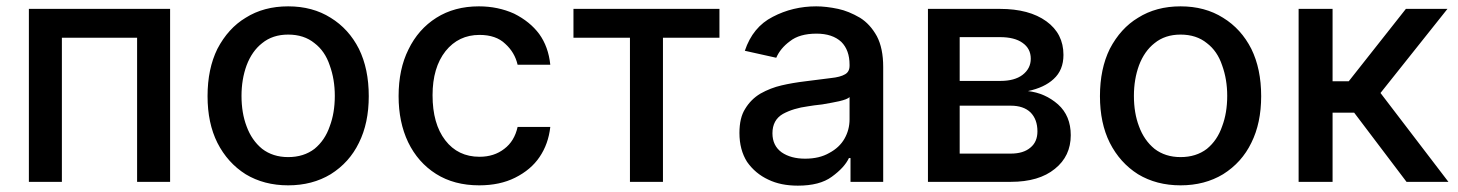

<svg xmlns="http://www.w3.org/2000/svg" viewBox="-20 -573 4594 605"><path d="M516 -545V0H412V-454H175V0H71V-545Z M754 -24Q697 -60 665 -123Q634 -185 634 -270Q634 -356 665 -419Q699 -484 754 -517Q811 -553 888 -553Q965 -553 1022 -517Q1079 -482 1111 -419Q1142 -356 1142 -270Q1142 -185 1111 -123Q1081 -61 1022 -24Q964 11 888 11Q812 11 754 -24ZM971 -104Q1004 -131 1019 -175Q1035 -217 1035 -271Q1035 -323 1019 -367Q1004 -412 971 -437Q938 -464 888 -464Q839 -464 806 -437Q774 -412 757 -367Q741 -323 741 -271Q741 -217 757 -175Q773 -131 806 -104Q840 -78 888 -78Q937 -78 971 -104Z M1354 -25Q1297 -61 1266 -125Q1236 -188 1236 -270Q1236 -355 1267 -417Q1298 -481 1355 -517Q1412 -553 1489 -553Q1549 -553 1600 -530Q1650 -505 1679 -466Q1708 -426 1714 -369H1611Q1602 -408 1572 -435Q1543 -463 1491 -463Q1425 -463 1384 -412Q1343 -360 1343 -273Q1343 -183 1383 -131Q1423 -79 1491 -79Q1537 -79 1569 -104Q1601 -128 1611 -173H1714Q1708 -119 1680 -78Q1653 -38 1603 -13Q1555 11 1490 11Q1411 11 1354 -25Z M2247 -545V-454H2069V0H1965V-454H1787V-545Z M2401 -7Q2360 -26 2334 -63Q2310 -101 2310 -154Q2310 -202 2328 -230Q2346 -260 2376 -278Q2408 -296 2443 -304Q2477 -312 2519 -317L2598 -327Q2628 -330 2643 -339Q2657 -347 2657 -366V-369Q2657 -415 2631 -441Q2603 -467 2553 -467Q2499 -467 2469 -443Q2439 -421 2426 -391L2327 -413Q2352 -488 2415 -520Q2478 -553 2552 -553Q2583 -553 2621 -545Q2654 -538 2690 -517Q2722 -497 2743 -459Q2763 -421 2763 -362V0H2660V-75H2655Q2641 -45 2601 -16Q2563 12 2494 12Q2440 12 2401 -7ZM2593 -91Q2625 -108 2641 -136Q2657 -164 2657 -197V-267Q2650 -260 2624 -254Q2606 -250 2571 -244Q2543 -241 2526 -238Q2480 -232 2447 -214Q2414 -195 2414 -153Q2414 -114 2443 -93Q2472 -73 2517 -73Q2562 -73 2593 -91Z M3277 -506Q3331 -467 3331 -400Q3331 -352 3300 -324Q3271 -297 3219 -286Q3273 -280 3314 -244Q3354 -208 3354 -147Q3354 -81 3304 -41Q3254 0 3165 0H2904V-545H3131Q3223 -545 3277 -506ZM3227 -108Q3249 -126 3249 -159Q3249 -197 3227 -219Q3205 -240 3165 -240H3004V-89H3165Q3205 -89 3227 -108ZM3202 -337Q3228 -357 3228 -388Q3228 -420 3202 -438Q3177 -456 3131 -456H3004V-318H3132Q3177 -318 3202 -337Z M3566 -24Q3509 -60 3477 -123Q3446 -185 3446 -270Q3446 -356 3477 -419Q3511 -484 3566 -517Q3623 -553 3700 -553Q3777 -553 3834 -517Q3891 -482 3923 -419Q3954 -356 3954 -270Q3954 -185 3923 -123Q3893 -61 3834 -24Q3776 11 3700 11Q3624 11 3566 -24ZM3783 -104Q3816 -131 3831 -175Q3847 -217 3847 -271Q3847 -323 3831 -367Q3816 -412 3783 -437Q3750 -464 3700 -464Q3651 -464 3618 -437Q3586 -412 3569 -367Q3553 -323 3553 -271Q3553 -217 3569 -175Q3585 -131 3618 -104Q3652 -78 3700 -78Q3749 -78 3783 -104Z M4179 -545V-317H4230L4410 -545H4541L4330 -280L4544 0H4412L4247 -218H4179V0H4072V-545Z"/></svg>

Font: Sinter Medium
Style: Regular
Weight: 500
Foundry: Adobe & rsms
Version: Version 1.000